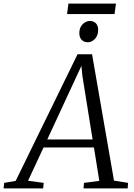

<svg xmlns="http://www.w3.org/2000/svg" viewBox="-80 -1052 750 1072"><path d="M-60 0 -56.5 -31 7.5 -42 353 -749H434L556.5 -43.5L635 -31L633 0H386.5L389 -31L474.5 -42L444.5 -228.5H163L76.5 -42.5L164 -31L161 0ZM184 -273.5H437L380 -628.5L374.5 -684L350.5 -632.5ZM410.5 -816Q396.5 -816 385.5 -822.2Q374.5 -828.5 368.5 -840.5Q362.5 -852.5 363 -869.5Q363 -898 381.2 -916.5Q399.5 -935 422 -935Q442.5 -935 455.5 -921.8Q468.5 -908.5 468 -884.5Q468 -854 450.2 -835Q432.5 -816 410.5 -816ZM302 -1032H567.5L559.5 -973.5H294.5Z"/></svg>

Font: Merriweather 48pt Light
Style: Italic
Weight: 300
Italic angle: -7.8°
Version: Version 2.101